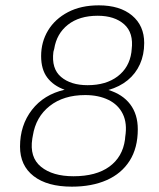

<svg xmlns="http://www.w3.org/2000/svg" viewBox="-20 -687 596 719"><path d="M249 12Q157 12 106 -27.5Q55 -67 55 -138Q55 -218 99.5 -275.5Q144 -333 222 -351Q180 -366 157 -396.5Q134 -427 134 -477Q134 -530 160 -573Q186 -616 234.5 -641.5Q283 -667 350 -667Q429 -667 474.5 -629Q520 -591 520 -526Q520 -482 504 -446.5Q488 -411 458 -386.5Q428 -362 386 -350Q439 -334 467.5 -296.5Q496 -259 496 -203Q496 -133 465.5 -85Q435 -37 379.5 -12.5Q324 12 249 12ZM255 -27Q340 -27 389.5 -63Q439 -99 448 -164L449 -175Q457 -225 440 -260Q423 -295 386 -313Q349 -331 299 -331Q218 -331 166 -290Q114 -249 103 -179L101 -168Q90 -98 133.5 -62.5Q177 -27 255 -27ZM308 -368Q377 -368 420.5 -401Q464 -434 472 -491L473 -501Q481 -564 445 -596Q409 -628 346 -628Q277 -628 234.5 -594.5Q192 -561 183 -504L180 -493Q172 -430 208.5 -399Q245 -368 308 -368Z"/></svg>

Font: Sofia Sans ExtraLight
Style: Italic
Weight: 250
Italic angle: -9°
Version: Version 4.100-B